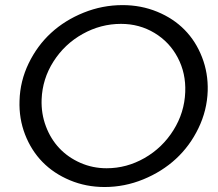

<svg xmlns="http://www.w3.org/2000/svg" viewBox="-20 -726 853 752"><path d="M460 -706Q532.5 -706 595.8 -680Q659 -654 703 -609.2Q747 -564.5 771.2 -502.2Q795.5 -440 793.5 -370Q791 -293.5 757.2 -223.8Q723.5 -154 669 -103.8Q614.5 -53.5 541.2 -23.5Q468 6.5 389.5 6.5Q317 6.5 253.8 -20Q190.5 -46.5 146.5 -91.5Q102.5 -136.5 78.2 -199Q54 -261.5 56.5 -331.5Q58.5 -408 92.2 -477.8Q126 -547.5 180.2 -597.2Q234.5 -647 307.8 -676.5Q381 -706 460 -706ZM454 -632.5Q374.5 -632.5 303.8 -593Q233 -553.5 189.5 -485.2Q146 -417 143 -336.5Q141 -281 159.8 -231.2Q178.5 -181.5 212.5 -145.5Q246.5 -109.5 294.8 -88.2Q343 -67 397.5 -67Q476 -67 546 -107Q616 -147 659.2 -216Q702.5 -285 705.5 -365.5Q708.5 -439 676.2 -500.2Q644 -561.5 585 -597Q526 -632.5 454 -632.5Z"/></svg>

Font: Argentum Sans Light
Style: Italic
Weight: 300
Italic angle: -11.3°
Designer: Julieta Ulanovsky (font), Owen Earl (portions from Jones font), Cristiano Sobral (main changes and remaster)
Foundry: Julieta Ulanovsky (font), Owen Earl (portions from Jones font), Cristiano Sobral (main changes and remaster)
Version: Version 3.127